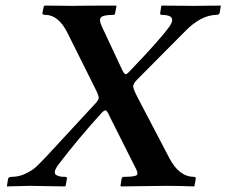

<svg xmlns="http://www.w3.org/2000/svg" viewBox="-20 -666 810 687"><path d="M131.8 -620.1 137.2 -645 142.1 -646Q156.2 -646 195.6 -645.5Q234.9 -645 237.8 -645Q238.8 -645 272 -645.5Q305.2 -646 342.5 -646Q379.9 -646 393.1 -646Q396 -645 397 -645L392.1 -620.1Q392.1 -613.3 386.2 -612.8Q350.1 -612.8 341.6 -604Q333 -595.2 344.2 -571.8L418 -414.1Q424.8 -400.9 429.4 -400.4Q434.1 -399.9 444.8 -412.1Q550.8 -522 586.9 -571.8Q614.7 -612.8 558.1 -612.8Q552.2 -612.8 553.2 -620.1L557.1 -645L559.1 -646Q571.3 -646 620.6 -645.5Q669.9 -645 673.8 -645Q674.8 -645 716.3 -645.5Q757.8 -646 769 -646L770 -645L766.1 -620.1Q764.2 -613.3 755.9 -612.8Q698.7 -612.8 640.1 -551.8L472.2 -382.8Q456.1 -366.7 456.5 -356.4Q457 -346.2 475.1 -312L585 -102.1Q620.1 -33.2 674.8 -33.2Q681.6 -33.2 680.2 -24.9L675.8 -1L674.8 1Q620.6 -1 573.2 -1L413.1 1L411.1 -1L415 -25.9Q417 -32.7 421.9 -33.2Q463.9 -33.2 470 -40Q476.1 -46.9 460.9 -73.2L374 -246.1Q364.3 -269 358.6 -271Q353 -272.9 339.8 -257.8Q260.7 -170.9 189 -77.1Q177.7 -62 176.3 -52.5Q174.8 -43 182.4 -39.1Q189.9 -35.2 197 -34.2Q204.1 -33.2 214.8 -33.2Q220.7 -33.2 219.2 -24.9L214.8 -1L211.9 1Q100.1 -1 85.9 -1L4.9 1V-1L8.8 -25.9Q9.8 -32.7 21 -33.2Q47.9 -33.2 71.5 -44.7Q95.2 -56.2 107.2 -67.1Q119.1 -78.1 144 -104L316.9 -291Q332 -306.2 333 -314.7Q334 -323.2 323.2 -344.2L221.2 -548.8Q189 -612.8 142.1 -612.8Q137.2 -612.8 134 -614.5Q130.9 -616.2 131.8 -620.1Z"/></svg>

Font: Linux Libertine
Style: Semibold Italic
Weight: 600
Italic angle: -11.5°
Designer: Philipp H. Poll
Foundry: Philipp H. Poll
Version: Version 5.1.2 ; ttfautohint (v0.9)